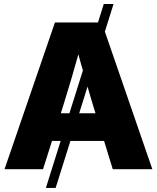

<svg xmlns="http://www.w3.org/2000/svg" viewBox="-20 -839 778 952"><path d="M543 -819.3 500 -682.1 735.4 0H539.1L496.1 -140.1H329.1L255.9 92.8H207.5L280.8 -140.1H237.8L193.4 0H2.4L252.4 -727.5H465.8L494.6 -819.3ZM324.2 -277.3 391.1 -489.7Q385.3 -509.3 379.6 -529.3Q374 -549.3 368.7 -569.8Q350.1 -502.9 332 -441.9Q314 -380.9 294.9 -319.8L281.7 -277.3ZM414.1 -409.7 372.6 -277.3H453.6L440.4 -319.8Q433.6 -342.3 427 -364.7Q420.4 -387.2 414.1 -409.7Z"/></svg>

Font: Inter Display ExtraBold
Style: Regular
Weight: 800
Designer: Rasmus Andersson
Foundry: rsms
Version: Version 4.000;git-a52131595